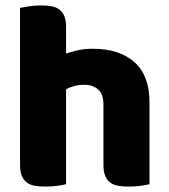

<svg xmlns="http://www.w3.org/2000/svg" viewBox="-20 -681 625 709"><path d="M532 -1Q522 2 500.5 5Q479 8 456 8Q434 8 416.5 5Q399 2 387 -7Q375 -16 368.5 -31.5Q362 -47 362 -72V-294Q362 -335 341.5 -351.5Q321 -368 291 -368Q271 -368 253 -363Q235 -358 224 -351V-1Q214 2 192.5 5Q171 8 148 8Q126 8 108.5 5Q91 2 79 -7Q67 -16 60.5 -31.5Q54 -47 54 -72V-652Q65 -654 86.5 -657.5Q108 -661 130 -661Q152 -661 169.5 -658Q187 -655 199 -646Q211 -637 217.5 -621.5Q224 -606 224 -581V-483Q237 -488 263.5 -494.5Q290 -501 322 -501Q421 -501 476.5 -451.5Q532 -402 532 -304Z"/></svg>

Font: Baloo Cyrillic
Style: Regular
Weight: 400
Designer: Ek Type, Denis Ignatov
Foundry: Ek Type
Version: Version 1.50 July 26, 2019